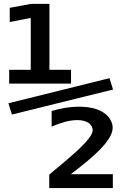

<svg xmlns="http://www.w3.org/2000/svg" viewBox="-20 -830 642 982"><path d="M26.9 -402.3H343.3V-473.1H232.9V-810.1H138.2L29.8 -790V-717.3L137.2 -738.3V-473.1H26.9ZM41 -244.1 558.1 -372.1 540 -430.2 22.9 -301.8ZM231.9 131.8H557.1V61H342.3C371.1 38.6 346.2 57.6 382.8 29.3C506.8 -66.9 556.2 -129.9 556.2 -177.2C556.2 -203.1 541 -232.9 510.7 -253.4C481 -273.9 437 -284.2 384.8 -284.2C359.4 -284.2 333.5 -281.7 315.4 -278.8C293.9 -275.4 265.1 -268.6 244.1 -262.2V-182.1C267.6 -192.9 295.9 -202.6 314.9 -207.5C334 -212.4 356.4 -215.8 376 -215.8C398.9 -215.8 418.9 -210.9 433.1 -201.2C447.8 -190.9 454.1 -175.8 454.1 -164.6C454.1 -133.8 404.3 -81.1 300.8 5.4C271.5 29.8 248.5 48.8 231.9 63Z"/></svg>

Font: Hack
Style: Bold
Weight: 700
Monospace: yes
Designer: Christopher Simpkins
Foundry: Christopher Simpkins
Version: Version 2.010